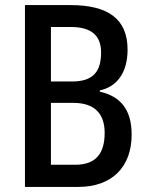

<svg xmlns="http://www.w3.org/2000/svg" viewBox="-20 -734 581 754"><path d="M257 -714H78V0H288C420 0 497 -79 497 -205C497 -305 452 -356 372 -374V-379C442 -394 481 -452 481 -539C481 -660 404 -714 257 -714ZM263 -414H180V-628H258C338 -628 377 -595 377 -528C377 -452 345 -414 263 -414ZM180 -330H268C352 -330 391 -287 391 -212C391 -131 356 -87 276 -87H180Z"/></svg>

Font: Noto Sans Armenian Condensed Medium
Style: Regular
Weight: 500
Width: 3
Designer: Monotype Design Team
Foundry: Monotype Imaging Inc.
Version: Version 2.008